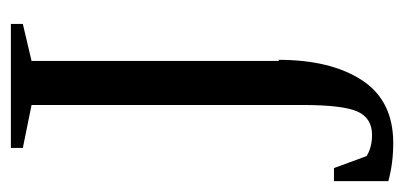

<svg xmlns="http://www.w3.org/2000/svg" viewBox="-215 -528 743 353"><g transform="rotate(90 156.5 -351.5)"><path d="M92 -493 90 -492Q90 -588 127.5 -645.5Q165 -703 243 -703Q280 -703 313 -694V-594H289L267 -654Q251 -664 228 -664Q197 -664 185 -637Q173 -610 173 -535V-38L252 -22V0H24V-22L92 -38Z"/></g></svg>

Font: Libra Serif Modern
Style: Regular
Weight: 400
Designer: Stefan Peev, Context Ltd
Foundry: Stefan Peev, Context Ltd
Version: Version 1.000